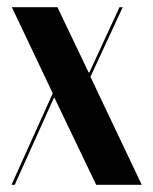

<svg xmlns="http://www.w3.org/2000/svg" viewBox="-20 -515 427 535"><path d="M140 -495 227 -313H229L313 -495H322L232 -301L375 0H248L132 -242H130L21 0H12L127 -255L13 -495Z"/></svg>

Font: Moniqa Black Display
Style: Regular
Weight: 900
Designer: Rajesh Rajput
Foundry: Rajesh Rajput
Version: Version 1.000